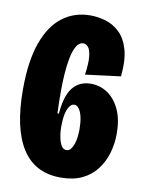

<svg xmlns="http://www.w3.org/2000/svg" viewBox="-79 -729 602 800"><g transform="rotate(10 221.5 -329.5)"><path d="M233 14Q124 14 69.5 -71Q15 -156 15 -320Q15 -441 43 -519Q71 -597 121.5 -635Q172 -673 239 -673Q271 -673 303.5 -663.5Q336 -654 362.5 -629Q389 -604 402 -559.5Q415 -515 408 -445L259 -426Q266 -476 263 -503.5Q260 -531 251 -542Q242 -553 230 -553Q212 -553 200.5 -533Q189 -513 183 -481.5Q177 -450 174.5 -413Q172 -376 172 -341Q172 -319 172.5 -290.5Q173 -262 174 -247H180Q183 -284 191 -311.5Q199 -339 213 -357Q227 -375 246.5 -384Q266 -393 290 -393Q330 -393 362 -371Q394 -349 413 -307.5Q432 -266 432 -207Q432 -164 420.5 -124.5Q409 -85 385 -53.5Q361 -22 323.5 -4Q286 14 233 14ZM237 -103Q248 -103 255 -111.5Q262 -120 267 -134Q272 -148 274 -165Q276 -182 276 -198Q276 -225 271.5 -247Q267 -269 258 -282Q249 -295 237 -295Q226 -295 217 -282.5Q208 -270 203.5 -248Q199 -226 199 -197Q199 -178 201.5 -161Q204 -144 208.5 -131Q213 -118 220 -110.5Q227 -103 237 -103Z"/></g></svg>

Font: Bricolage Grotesque 96pt ExtraBold Condensed
Style: Regular
Weight: 800
Width: 3
Version: Version 1.001;gftools[0.9.33.dev8+g029e19f]